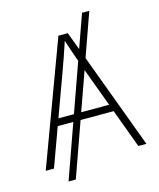

<svg xmlns="http://www.w3.org/2000/svg" viewBox="-131 -912 912 1098"><g transform="rotate(-15 324.5 -363.0)"><path d="M503.9 -819.3 179.7 92.8H136.7L460.9 -819.3ZM26.4 0 296.4 -727.5H352.1L622.6 0H574.7L382.3 -520Q368.2 -559.6 352.3 -605.2Q336.4 -650.9 317.9 -708H330.1Q311.5 -650.9 295.4 -604.7Q279.3 -558.6 265.1 -520L75.2 0ZM142.6 -229V-271H506.8V-229Z"/></g></svg>

Font: Inter 17pt ExtraLight
Style: Regular
Weight: 250
Version: Version 4.001;git-66647c0bb